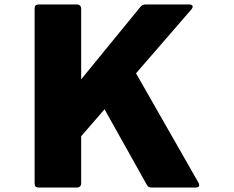

<svg xmlns="http://www.w3.org/2000/svg" viewBox="-20 -792 1040 854"><path d="M134 24V-754Q134 -772 151 -772H323Q331 -772 336 -767Q341 -762 341 -754V-439L605 -762Q614 -772 626 -772H822Q837 -772 837 -762Q837 -758 832 -751L585 -466L863 21Q866 27 866 31Q866 42 851 42H653Q639 42 633 30L445 -306L341 -186V24Q341 32 336 37Q331 42 323 42H151Q134 42 134 24Z"/></svg>

Font: LINE Seed JP_TTF ExtraBold
Style: Regular
Weight: 800
Designer: LY Corporation & Fontrix & Fontworks
Version: Version 1.015